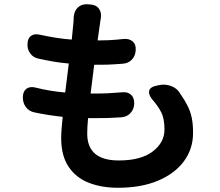

<svg xmlns="http://www.w3.org/2000/svg" viewBox="-20 -826 1040 907"><path d="M88 -369Q89 -396 106 -407.5Q123 -419 149 -412Q185 -403 219 -397.5Q253 -392 288 -389L305 -526Q268 -529 233 -535Q198 -541 162 -549Q137 -554 122.5 -574Q108 -594 110 -620Q111 -646 127 -657Q143 -668 168 -662Q205 -654 242 -648Q279 -642 319 -639L327 -720Q328 -731 328 -736Q328 -741 328 -744Q330 -773 347 -790Q364 -807 393 -806L404 -805Q433 -804 447 -785.5Q461 -767 456 -738Q455 -734 454 -727Q453 -720 452 -712L441 -635Q473 -635 493 -636Q513 -637 529 -638.5Q545 -640 565 -642Q591 -644 607 -630Q623 -616 621 -589Q620 -563 603.5 -545Q587 -527 560 -525Q540 -524 524.5 -522.5Q509 -521 487 -520.5Q465 -520 425 -520L408 -384H415Q462 -384 491 -385.5Q520 -387 557 -390Q583 -393 599 -378.5Q615 -364 614 -336Q613 -310 596.5 -292Q580 -274 554 -272Q535 -271 520 -270Q505 -269 486.5 -268.5Q468 -268 436 -268H396Q394 -246 393 -227.5Q392 -209 392 -195Q392 -68 541 -68Q646 -68 701.5 -110.5Q757 -153 757 -214Q757 -265 742 -295Q727 -325 697 -359Q680 -382 685 -398.5Q690 -415 718 -421L732 -424Q760 -430 788.5 -419.5Q817 -409 831 -384Q852 -354 865.5 -327.5Q879 -301 885.5 -271Q892 -241 892 -198Q892 -123 849 -64.5Q806 -6 726.5 27.5Q647 61 537 61Q459 61 398.5 37Q338 13 303.5 -39Q269 -91 269 -174Q269 -192 271 -217.5Q273 -243 276 -274Q240 -278 208 -283Q176 -288 143 -295Q117 -300 102 -320.5Q87 -341 88 -369Z"/></svg>

Font: Chiron GoRound TC
Style: Bold
Weight: 700
Designer: Ryoko NISHIZUKA 西塚涼子 (kana, bopomofo & ideographs); Paul D. Hunt (Latin, Greek & Cyrillic); Sandoll Communications 산돌커뮤니
Foundry: Adobe
Version: Version 1.000;hotconv 1.1.1;makeotfexe 2.6.0